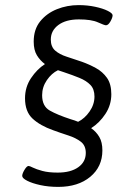

<svg xmlns="http://www.w3.org/2000/svg" viewBox="-20 -726 512 752"><path d="M208 6Q170 6 138 -1Q106 -8 86.5 -18Q67 -28 67 -37Q67 -46 76 -61Q85 -76 92 -76Q96 -76 109 -69.5Q122 -63 146 -56.5Q170 -50 206 -50Q257 -50 286.5 -71Q316 -92 316 -127Q316 -156 296.5 -171Q277 -186 247.5 -195.5Q218 -205 188 -216Q137 -234 107.5 -261.5Q78 -289 78 -341Q78 -385 101.5 -420Q125 -455 156 -475Q137 -489 124.5 -509.5Q112 -530 112 -563Q112 -611 137.5 -642.5Q163 -674 203 -690Q243 -706 288 -706Q322 -706 352.5 -699.5Q383 -693 402 -683.5Q421 -674 421 -666Q421 -657 412.5 -642Q404 -627 395 -627Q389 -627 363.5 -638.5Q338 -650 289 -650Q238 -650 208.5 -628Q179 -606 179 -571Q179 -543 196 -528Q213 -513 241 -504Q269 -495 301 -484Q329 -474 355.5 -459.5Q382 -445 399 -421Q416 -397 416 -357Q416 -315 393 -280Q370 -245 337 -224Q357 -210 369 -189.5Q381 -169 381 -137Q381 -73 333.5 -33.5Q286 6 208 6ZM257 -259Q264 -257 271.5 -254.5Q279 -252 286 -249Q312 -262 331 -289.5Q350 -317 350 -348Q350 -377 334 -393.5Q318 -410 291 -421Q264 -432 231 -443Q225 -445 219 -447Q213 -449 207 -451Q182 -439 163.5 -412Q145 -385 145 -353Q145 -310 175 -293Q205 -276 257 -259Z"/></svg>

Font: Asap Semi Expanded Semi Expanded Light
Style: Italic
Weight: 300
Width: 6
Italic angle: -6°
Designer: Pablo Cosgaya
Foundry: Omnibus-Type
Version: Version 3.001; ttfautohint (v1.8.4.7-5d5b)